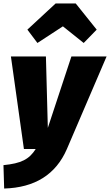

<svg xmlns="http://www.w3.org/2000/svg" viewBox="-41 -860 635 1108"><path d="M175 -612 322 -708 442 -612 517 -689 396 -840H280L117 -689ZM574 -534H371L235 -122L224 -534H22L97 0H165C127 60 81 83 -21 93L-17 228C159 223 281 148 345 0Z"/></svg>

Font: Fira Sans Heavy
Style: Italic
Weight: 900
Italic angle: -8°
Designer: bBox Type GmbH & Carrois Corporate GbR & Edenspiekermann AG
Foundry: bBox Type GmbH & Carrois Corporate GbR & Edenspiekermann AG
Version: Version 4.301;PS 004.301;hotconv 1.0.88;makeotf.lib2.5.64775